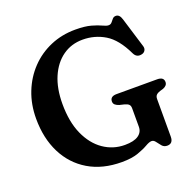

<svg xmlns="http://www.w3.org/2000/svg" viewBox="-128 -853 1027 1006"><g transform="rotate(-20 385.0 -350.0)"><path d="M671 -19.5Q671 19 638 19Q620 19 609.2 6.2Q598.5 -6.5 589.2 -19.2Q580 -32 568 -32Q555 -32 533.2 -19.2Q511.5 -6.5 476 6Q440.5 18.5 386 18.5Q278 18.5 200.5 -27.8Q123 -74 81.5 -156.8Q40 -239.5 40 -348.5Q40 -428 66.5 -495.2Q93 -562.5 140.8 -612.5Q188.5 -662.5 252.8 -690Q317 -717.5 392 -717.5Q445.5 -717.5 479.2 -708Q513 -698.5 533 -688.8Q553 -679 565 -679Q576.5 -679 583.5 -687.5Q590.5 -696 597.5 -704.2Q604.5 -712.5 616.5 -712.5Q637 -712.5 646 -682L697.5 -513.5Q701.5 -499 694.2 -488.5Q687 -478 672.5 -476Q645 -471 632 -499Q590 -587 533.8 -621Q477.5 -655 410 -655Q347 -655 298.8 -620.8Q250.5 -586.5 223.2 -523.5Q196 -460.5 196 -374Q196 -274.5 227.2 -204.5Q258.5 -134.5 312 -97.5Q365.5 -60.5 431 -60.5Q481.5 -60.5 506.5 -77.8Q531.5 -95 531.5 -125V-228.5Q531.5 -242.5 524.5 -249.5Q517.5 -256.5 501 -261L474 -267.5Q460 -272 452 -279Q444 -286 444 -297.5Q444 -326 480.5 -326H706.5Q743 -326 743 -298Q743 -278 718.5 -268.5L701 -263.5Q686.5 -259 678.8 -251.5Q671 -244 671 -228.5Z"/></g></svg>

Font: Fraunces 9pt Soft SemiBold
Style: Regular
Weight: 600
Version: Version 1.000;[b76b70a41]